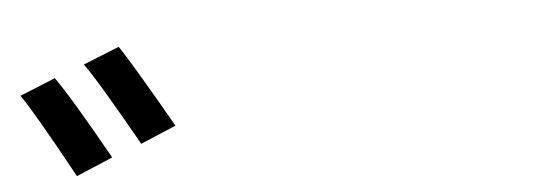

<svg xmlns="http://www.w3.org/2000/svg" viewBox="-30 -910 1061 373"><g transform="rotate(-5 500.0 -723.5)"><path d="M11.7 -766.6 81.1 -794.9Q110.4 -753.9 178.7 -631.8L107.4 -601.6Q35.2 -733.4 11.7 -766.6ZM139.6 -816.4 210 -844.7Q230.5 -815.4 306.6 -682.6L237.3 -653.3Q161.1 -788.1 139.6 -816.4Z"/></g></svg>

Font: Gen Shin Gothic Medium
Style: Regular
Weight: 500
Designer: [Source Han Sans]
Ryoko NISHIZUKA  (kana & ideographs); Paul D. Hunt (Latin, Greek & Cyrillic); Wenlong ZHANG  (bopomofo
Version: Version 1.002.20150607